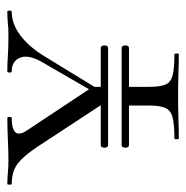

<svg xmlns="http://www.w3.org/2000/svg" viewBox="-19 -496 508 524"><g transform="rotate(-90 235.0 -234.0)"><path d="M101 -156H366Q373 -156 373 -146Q373 -136 366 -136H101Q94 -136 94 -146Q94 -156 101 -156ZM101 -213H366Q373 -213 373 -203Q373 -193 366 -193H101Q94 -193 94 -203Q94 -213 101 -213ZM225 -196 324 -367Q349 -408 340 -432Q331 -456 302 -456Q299 -456 299 -462Q299 -468 302 -468Q325 -468 345.5 -466.5Q366 -465 400 -465Q421 -465 434 -466.5Q447 -468 465 -468Q468 -468 468 -462Q468 -456 465 -456Q432 -456 400.5 -432.5Q369 -409 343 -366L239 -196ZM221 -196 97 -385Q72 -423 50.5 -439.5Q29 -456 -5 -456Q-7 -456 -7 -462Q-7 -468 -5 -468Q10 -468 26 -466.5Q42 -465 57 -465Q81 -465 102.5 -466Q124 -467 142 -467.5Q160 -468 175 -468Q178 -468 178 -462Q178 -456 175 -456Q145 -456 136 -446Q127 -436 140 -416L260 -235ZM260 -145V-81Q260 -52 266 -37Q272 -22 291 -17Q310 -12 349 -12Q351 -12 351 -6Q351 0 349 0Q325 0 297 -1Q269 -2 234 -2Q203 -2 173 -1Q143 0 119 0Q117 0 117 -6Q117 -12 119 -12Q157 -12 176.5 -17Q196 -22 202.5 -37Q209 -52 209 -81V-145ZM209 -200V-228L260 -237V-200Z"/></g></svg>

Font: Cormorant Light Light
Style: Regular
Weight: 300
Version: Version 4.000